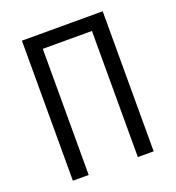

<svg xmlns="http://www.w3.org/2000/svg" viewBox="-133 -841 866 947"><g transform="rotate(-20 300.0 -367.5)"><path d="M88 0V-735H512V0H429V-662H171V0Z"/></g></svg>

Font: Iosevka Curly Extended
Style: Regular
Weight: 400
Width: 7
Monospace: yes
Designer: Belleve Invis
Foundry: Belleve Invis
Version: Version 11.1.0; ttfautohint (v1.8.3)